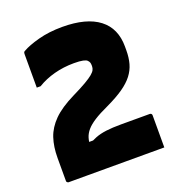

<svg xmlns="http://www.w3.org/2000/svg" viewBox="-131 -827 861 933"><g transform="rotate(-20 300.0 -360.0)"><path d="M294 -720Q356 -720 403.5 -707.5Q451 -695 483.5 -670Q516 -645 532 -609Q548 -573 548 -527V-507Q548 -469 539.5 -438.5Q531 -408 511 -382Q491 -356 456.5 -332Q422 -308 369 -283Q323 -262 295 -244Q267 -226 252 -208.5Q237 -191 231 -172Q225 -153 224 -129L202 -150H279L219 -135Q243 -150 267.5 -159.5Q292 -169 324 -173Q356 -177 400 -177H549Q554 -177 557 -174Q560 -171 560 -166Q560 -163 560 -146.5Q560 -130 560 -106.5Q560 -83 560 -59.5Q560 -36 560 -19.5Q560 -3 560 0Q558 0 530.5 0Q503 0 459.5 0Q416 0 364.5 0Q313 0 261 0Q209 0 166 0Q123 0 95.5 0Q68 0 66 0Q63 0 60.5 -1.5Q58 -3 56.5 -5Q55 -7 55 -11V-129Q55 -187 70 -232Q85 -277 123 -315Q161 -353 232 -388Q277 -410 303.5 -425.5Q330 -441 343 -452Q356 -463 360.5 -472Q365 -481 365 -491V-495Q365 -504 363 -510Q361 -516 355 -522Q350 -528 333.5 -531.5Q317 -535 287 -535Q233 -535 184.5 -522Q136 -509 97 -485H77Q77 -488 77 -505.5Q77 -523 77 -547.5Q77 -572 77 -596Q77 -620 77 -637Q77 -654 77 -657Q77 -664 78.5 -667.5Q80 -671 85 -673Q114 -690 169.5 -705Q225 -720 294 -720Z"/></g></svg>

Font: Recursive Monospace Black
Style: Regular
Weight: 900
Version: Version 1.047